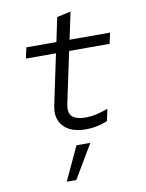

<svg xmlns="http://www.w3.org/2000/svg" viewBox="-98 -707 796 1050"><g transform="rotate(-10 300.0 -182.5)"><path d="M341 10Q256 10 216 -33.5Q176 -77 191 -148L250 -428H83L96 -488H263L291 -622L368 -639L336 -488H561L548 -428H323L263 -145Q253 -96 275 -75Q297 -54 352 -54Q380 -54 408.5 -60.5Q437 -67 474 -80L460 -14Q431 -2 400.5 4Q370 10 341 10ZM186 274 273 87H350L239 274Z"/></g></svg>

Font: Red Hat Mono
Style: Italic
Weight: 300
Italic angle: -12°
Monospace: yes
Designer: Pentagram, MCKL
Foundry: Pentagram, MCKL
Version: Version 1.023